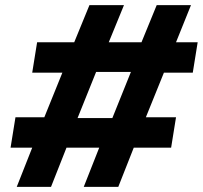

<svg xmlns="http://www.w3.org/2000/svg" viewBox="-20 -725 787 745"><path d="M45 0 105 -152H21L40 -270H152L222 -443H105L124 -561H268L327 -705H461L402 -561H529L588 -705H721L663 -561H747L728 -443H616L546 -270H663L644 -152H499L439 0H305L365 -152H238L178 0ZM281 -267H416L488 -446H353Z"/></svg>

Font: Nunito Sans 10pt Expanded Black
Style: Italic
Weight: 900
Width: 7
Italic angle: -9°
Designer: Vernon Adams
Foundry: Vernon Adams
Version: Version 3.101;gftools[0.9.27]